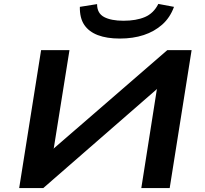

<svg xmlns="http://www.w3.org/2000/svg" viewBox="-20 -961 1045 981"><path d="M78 0 190 -705H335L255 -205L253 -201L835 -705H959L847 0H702L781 -502L783 -507L201 0ZM592 -764Q526 -764 480 -781.5Q434 -799 410.5 -834Q387 -869 388 -926L476 -940Q476 -893 512 -874Q548 -855 611 -855Q676 -855 720.5 -874Q765 -893 789 -941L869 -926Q849 -871 809 -835.5Q769 -800 714.5 -782Q660 -764 592 -764Z"/></svg>

Font: Nunito Sans 7pt Expanded
Style: Bold Italic
Weight: 700
Width: 7
Italic angle: -9°
Designer: Vernon Adams
Foundry: Vernon Adams
Version: Version 3.101;gftools[0.9.27]